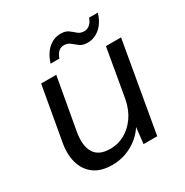

<svg xmlns="http://www.w3.org/2000/svg" viewBox="-157 -786 888 924"><g transform="rotate(-30 287.0 -324.0)"><path d="M207 12Q143 12 105 -16.5Q67 -45 53.5 -94Q40 -143 52 -206L104 -499H188L137 -214Q124 -141 148 -100.5Q172 -60 237 -60Q279 -60 315.5 -80Q352 -100 379 -137.5Q406 -175 417 -229L464 -499H548L461 0H385L395 -89Q364 -42 314 -15Q264 12 207 12ZM191 -559Q207 -609 237 -634.5Q267 -660 304 -660Q331 -660 346.5 -648.5Q362 -637 375.5 -625Q389 -613 411 -613Q427 -613 441 -624.5Q455 -636 462 -658H511Q496 -609 465.5 -583Q435 -557 397 -557Q370 -557 354 -569Q338 -581 324.5 -592.5Q311 -604 290 -604Q273 -604 260.5 -593Q248 -582 240 -559Z"/></g></svg>

Font: DM Sans 20pt
Style: Italic
Weight: 400
Italic angle: -10°
Version: Version 4.004;gftools[0.9.30]